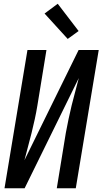

<svg xmlns="http://www.w3.org/2000/svg" viewBox="-20 -1001 545 1021"><path d="M4 0 126 -735H227L179 -441Q173 -404 165 -367.5Q157 -331 148 -294.5Q139 -258 129 -221.5Q119 -185 110 -149L398 -735H505L383 0H282L330 -294Q337 -331 344.5 -367.5Q352 -404 361 -440.5Q370 -477 380 -513.5Q390 -550 399 -586L111 0ZM340 -794 217 -929 287 -981 398 -836Z"/></svg>

Font: Iosevka SS04 Semibold
Style: Italic
Weight: 600
Italic angle: -9°
Monospace: yes
Designer: Belleve Invis
Foundry: Belleve Invis
Version: Version 19.0.0; ttfautohint (v1.8.4)